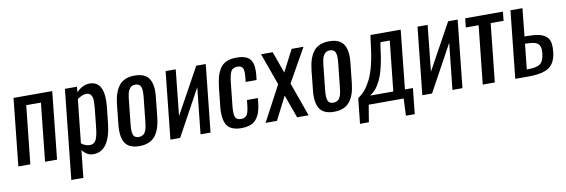

<svg xmlns="http://www.w3.org/2000/svg" viewBox="-55 -1010 4790 1624"><g transform="rotate(-10 2340.0 -197.5)"><path d="M30.8 0 91.3 -578.1H423.8L363.3 0H260.3L312.5 -499H186.5L133.8 0Z M452.1 190.4 532.7 -578.1H636.2L631.8 -531.7Q684.6 -586.4 747.1 -586.4Q772 -586.4 791.3 -577.9Q810.5 -569.3 822.5 -556.2Q834.5 -543 842.5 -523.4Q850.6 -503.9 854 -484.9Q857.4 -465.8 858.4 -442.9Q858.9 -429.7 858.9 -418.5Q858.4 -410.2 858.4 -402.8Q857.4 -385.7 856 -367.2L841.3 -229.5Q816.4 8.3 673.3 8.3Q621.6 8.3 580.1 -43.5L555.7 190.4ZM661.6 -73.2Q678.2 -73.2 690.4 -81.5Q702.6 -89.8 710 -102.1Q717.3 -114.3 723.1 -136.5Q729 -158.7 731.7 -178.2Q734.4 -197.8 737.8 -229L752.4 -367.2Q755.9 -406.2 755.9 -437Q755.9 -467.8 742.9 -486.3Q730 -504.9 703.1 -504.9Q667.5 -504.9 625.5 -473.6L585.9 -100.6Q619.6 -73.2 661.6 -73.2Z M1155.8 -198.7 1174.8 -378.4Q1176.8 -397 1177.5 -407.2Q1178.2 -417.5 1178.7 -433.8Q1179.2 -450.2 1177.7 -459Q1176.3 -467.8 1172.9 -479Q1169.4 -490.2 1163.3 -495.8Q1157.2 -501.5 1147.7 -505.6Q1138.2 -509.8 1125 -509.8Q1109.9 -509.8 1098.1 -505.1Q1086.4 -500.5 1078.6 -490.2Q1070.8 -480 1065.7 -470Q1060.5 -460 1056.9 -442.4Q1053.2 -424.8 1051.5 -412.4Q1049.8 -399.9 1047.9 -378.4L1028.8 -198.7Q1026.9 -179.7 1026.1 -169.7Q1025.4 -159.7 1024.9 -143.6Q1024.4 -127.4 1025.9 -118.7Q1027.3 -109.9 1030.8 -98.6Q1034.2 -87.4 1040.3 -81.8Q1046.4 -76.2 1055.9 -72.3Q1065.4 -68.4 1078.6 -68.4Q1091.8 -68.4 1102.3 -72.5Q1112.8 -76.7 1120.1 -82Q1127.4 -87.4 1133.1 -98.6Q1138.7 -109.9 1142.1 -118.4Q1145.5 -127 1148.4 -143.6Q1151.4 -160.2 1152.6 -169.9Q1153.8 -179.7 1155.8 -198.7ZM924.8 -116.7Q922.9 -133.8 922.9 -152.8Q922.9 -177.7 926.3 -205.6L943.4 -372.1Q954.6 -477.1 998.3 -531.7Q1042 -586.4 1132.8 -586.4Q1179.7 -586.4 1211.4 -571.3Q1243.2 -556.2 1258.8 -528.3Q1274.4 -500.5 1279.3 -460.9Q1281.7 -443.4 1281.2 -423.8Q1281.2 -399.4 1277.8 -372.1L1260.3 -205.6Q1254.9 -154.3 1242.4 -116.5Q1230 -78.6 1208 -49.8Q1186 -21 1151.6 -6.3Q1117.2 8.3 1070.3 8.3Q1023.4 8.3 991.9 -6.6Q960.4 -21.5 945.1 -49.3Q929.7 -77.1 924.8 -116.7Z M1336.9 0 1397.5 -578.1H1484.4L1443.4 -183.6L1660.6 -578.1H1742.2L1681.6 0H1595.7L1637.7 -397.5L1420.4 0Z M1945.8 8.3Q1894 8.3 1861.6 -8.3Q1829.1 -24.9 1815.4 -54.7Q1801.8 -85 1798.8 -127Q1797.9 -140.1 1797.9 -154.8Q1797.9 -185.5 1802.7 -221.2L1816.9 -355.5Q1823.2 -414.1 1834.2 -453.9Q1845.2 -493.7 1866.5 -525.1Q1887.7 -556.6 1922.6 -571.5Q1957.5 -586.4 2008.3 -586.4Q2054.7 -586.4 2084.5 -574.5Q2114.3 -562.5 2128.9 -539.6Q2143.6 -516.6 2147.5 -482.4Q2149.4 -467.3 2148.9 -450.7Q2148.9 -428.7 2146 -403.8L2142.1 -370.1H2048.3L2052.2 -404.3Q2054.7 -426.3 2054.7 -443.4Q2054.7 -471.7 2047.9 -486.3Q2037.1 -509.8 2002 -509.8Q1961.9 -509.8 1946.3 -481.9Q1930.7 -454.1 1922.9 -376.5L1903.8 -195.8Q1900.4 -164.6 1900.4 -142.1Q1900.4 -110.4 1907.2 -94.7Q1918 -68.4 1956.1 -68.4Q1972.2 -68.4 1983.9 -73.5Q1995.6 -78.6 2002.9 -86.7Q2010.3 -94.7 2015.4 -109.1Q2020.5 -123.5 2022.9 -137.5Q2025.4 -151.4 2027.8 -172.9L2032.7 -217.8H2126.5L2122.6 -179.2Q2117.7 -132.8 2106.9 -99.9Q2096.2 -66.9 2076.2 -41.7Q2056.2 -16.6 2023.7 -4.2Q1991.2 8.3 1945.8 8.3Z M2154.3 0 2315.9 -303.7 2217.3 -578.1H2317.4L2383.8 -392.1L2480 -578.1H2582L2419.9 -291L2523.9 0H2425.3L2353.5 -199.2L2252 0Z M2826.7 -198.7 2845.7 -378.4Q2847.7 -397 2848.4 -407.2Q2849.1 -417.5 2849.6 -433.8Q2850.1 -450.2 2848.6 -459Q2847.2 -467.8 2843.8 -479Q2840.3 -490.2 2834.2 -495.8Q2828.1 -501.5 2818.6 -505.6Q2809.1 -509.8 2795.9 -509.8Q2780.8 -509.8 2769 -505.1Q2757.3 -500.5 2749.5 -490.2Q2741.7 -480 2736.6 -470Q2731.4 -460 2727.8 -442.4Q2724.1 -424.8 2722.4 -412.4Q2720.7 -399.9 2718.8 -378.4L2699.7 -198.7Q2697.8 -179.7 2697 -169.7Q2696.3 -159.7 2695.8 -143.6Q2695.3 -127.4 2696.8 -118.7Q2698.2 -109.9 2701.7 -98.6Q2705.1 -87.4 2711.2 -81.8Q2717.3 -76.2 2726.8 -72.3Q2736.3 -68.4 2749.5 -68.4Q2762.7 -68.4 2773.2 -72.5Q2783.7 -76.7 2791 -82Q2798.3 -87.4 2804 -98.6Q2809.6 -109.9 2813 -118.4Q2816.4 -127 2819.3 -143.6Q2822.3 -160.2 2823.5 -169.9Q2824.7 -179.7 2826.7 -198.7ZM2595.7 -116.7Q2593.8 -133.8 2593.8 -152.8Q2593.8 -177.7 2597.2 -205.6L2614.3 -372.1Q2625.5 -477.1 2669.2 -531.7Q2712.9 -586.4 2803.7 -586.4Q2850.6 -586.4 2882.3 -571.3Q2914.1 -556.2 2929.7 -528.3Q2945.3 -500.5 2950.2 -460.9Q2952.6 -443.4 2952.1 -423.8Q2952.1 -399.4 2948.7 -372.1L2931.2 -205.6Q2925.8 -154.3 2913.3 -116.5Q2900.9 -78.6 2878.9 -49.8Q2856.9 -21 2822.5 -6.3Q2788.1 8.3 2741.2 8.3Q2694.3 8.3 2662.8 -6.6Q2631.3 -21.5 2616 -49.3Q2600.6 -77.1 2595.7 -116.7Z M2939.5 146.5 2962.4 -69.3Q2996.6 -93.3 3022.5 -123.3Q3048.3 -153.3 3073 -201.9Q3097.7 -250.5 3116 -324Q3134.3 -397.5 3145.5 -496.1L3156.7 -578.1H3416.5L3364.3 -73.7H3432.6L3409.7 146.5H3334L3340.3 0H3040L3015.6 146.5ZM3064.9 -73.7H3264.2L3309.6 -503.4H3230L3224.6 -475.1Q3212.9 -374 3196 -301.5Q3179.2 -229 3157.5 -184.8Q3135.7 -140.6 3114.5 -116.2Q3093.3 -91.8 3064.9 -73.7Z M3500.5 0 3561 -578.1H3647.9L3606.9 -183.6L3824.2 -578.1H3905.8L3845.2 0H3759.3L3801.3 -397.5L3584 0Z M4019.5 0 4072.3 -500.5H3962.4L3970.7 -578.1H4294.9L4286.6 -500.5H4175.8L4123 0Z M4298.8 0 4359.4 -578.1H4462.4L4438 -339.4H4457Q4518.1 -338.9 4556.6 -331.1Q4595.2 -323.2 4619.9 -303.7Q4644.5 -284.2 4652.3 -252Q4656.7 -232.9 4656.7 -208Q4656.7 -190.9 4654.8 -170.4Q4645 -76.7 4590.6 -38.3Q4536.1 0 4411.1 0ZM4408.7 -61.5H4418Q4494.1 -61.5 4524.4 -84.2Q4554.7 -106.9 4561.5 -170.9Q4563.5 -185.5 4563.2 -197.8Q4563 -210 4561.5 -219.7Q4558.1 -238.8 4545.2 -252.2Q4532.2 -265.6 4507.8 -271.5Q4483.4 -277.3 4444.3 -277.8H4431.2Z"/></g></svg>

Font: Oswald
Style: Regular
Weight: 400
Designer: Vernon Adams
Foundry: Vernon Adams
Version: 3.0; ttfautohint (v0.94.23-7a4d-dirty) -l 8 -r 50 -G 200 -x 